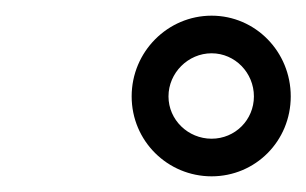

<svg xmlns="http://www.w3.org/2000/svg" viewBox="-20 -755 391 245"><path d="M195 -632C195 -662 220 -687 250 -687C280 -687 304 -662 304 -632C304 -602 280 -578 250 -578C220 -578 195 -602 195 -632ZM148 -632C148 -575 194 -530 250 -530C306 -530 351 -575 351 -632C351 -689 306 -735 250 -735C194 -735 148 -689 148 -632Z"/></svg>

Font: Exo
Style: Regular Italic
Weight: 400
Designer: Natanael Gama
Version: Version 1.00